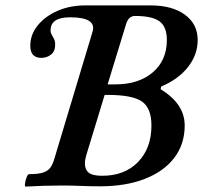

<svg xmlns="http://www.w3.org/2000/svg" viewBox="-20 -686 751 710"><path d="M75 4Q71 4 72.5 -7.5Q74 -19 78.5 -30.5Q83 -42 87 -42Q123 -42 141 -48.5Q159 -55 167.5 -68Q176 -81 181 -99L322 -568Q339 -622 239 -622Q167 -622 167 -574Q167 -566 170 -560Q173 -554 177 -547Q184 -537 184 -521Q184 -496 168.5 -484Q153 -472 133 -472Q92 -472 92 -517Q92 -558 119.5 -592Q147 -626 193 -646Q239 -666 295 -666H537Q617 -666 664 -631.5Q711 -597 711 -538Q711 -484 675.5 -438.5Q640 -393 576 -366L574 -356Q663 -302 663 -222Q663 -153 624.5 -102.5Q586 -52 515.5 -24.5Q445 3 349 3Q315 3 280 1.5Q245 0 210 0Q176 0 142.5 1Q109 2 75 4ZM378 -374H407Q493 -374 545 -418.5Q597 -463 597 -538Q597 -587 570 -607Q543 -627 479 -627Q455 -627 446 -596ZM358 -36Q441 -36 490.5 -87Q540 -138 540 -222Q540 -286 505 -310.5Q470 -335 379 -335H367L299 -112Q294 -95 294 -81Q294 -59 308 -47.5Q322 -36 358 -36Z"/></svg>

Font: Junicode
Style: Bold Italic
Weight: 700
Italic angle: -11°
Designer: Peter S. Baker
Version: Version 2.100; ttfautohint (v1.8.4)